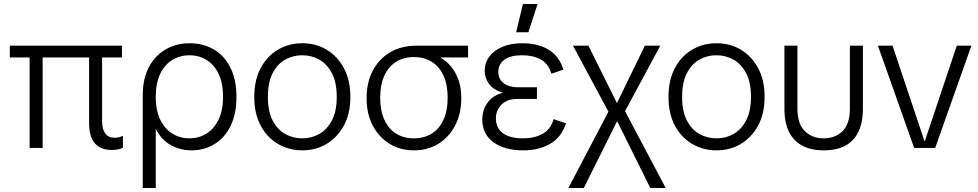

<svg xmlns="http://www.w3.org/2000/svg" viewBox="-20 -739 4886 959"><path d="M539 10Q483 10 454 -23Q425 -56 425 -126V-479H490V-133Q490 -93 506 -72Q522 -51 551 -51Q562 -51 572 -53Q582 -55 594 -61V-1Q581 5 567.5 7.5Q554 10 539 10ZM128 0V-479H193V0ZM29 -452V-511H589V-452Z M693 200V-263Q693 -345 723 -402.5Q753 -460 806 -491.5Q859 -523 928 -523Q995 -523 1048 -492Q1101 -461 1131 -401Q1161 -341 1161 -255Q1161 -169 1131.5 -109.5Q1102 -50 1051 -19Q1000 12 936 12Q903 12 869 1.5Q835 -9 806.5 -32.5Q778 -56 759 -94H758V200ZM926 -48Q972 -48 1010 -71Q1048 -94 1071 -140Q1094 -186 1094 -255Q1094 -325 1071.5 -371Q1049 -417 1011 -440Q973 -463 926 -463Q880 -463 841.5 -440Q803 -417 780.5 -371Q758 -325 758 -255Q758 -186 781 -140Q804 -94 842 -71Q880 -48 926 -48Z M1490 12Q1423 12 1368.5 -20Q1314 -52 1282 -111.5Q1250 -171 1250 -255Q1250 -339 1282 -399Q1314 -459 1368.5 -491Q1423 -523 1490 -523Q1557 -523 1611 -491Q1665 -459 1697.5 -399Q1730 -339 1730 -255Q1730 -171 1697.5 -111.5Q1665 -52 1611 -20Q1557 12 1490 12ZM1490 -48Q1536 -48 1575 -70Q1614 -92 1638 -138Q1662 -184 1662 -255Q1662 -327 1638 -373Q1614 -419 1575 -441Q1536 -463 1490 -463Q1443 -463 1404 -441Q1365 -419 1341.5 -373Q1318 -327 1318 -255Q1318 -184 1341.5 -138Q1365 -92 1404 -70Q1443 -48 1490 -48Z M2047 12Q1979 12 1925.5 -21Q1872 -54 1841.5 -112.5Q1811 -171 1811 -249Q1811 -327 1842 -386Q1873 -445 1929 -478Q1985 -511 2062 -511H2318V-452H2180V-451Q2211 -434 2234 -405.5Q2257 -377 2270.5 -338.5Q2284 -300 2284 -249Q2284 -171 2253.5 -112.5Q2223 -54 2170 -21Q2117 12 2047 12ZM2047 -48Q2099 -48 2137 -72Q2175 -96 2195.5 -141.5Q2216 -187 2216 -251Q2216 -315 2195.5 -360.5Q2175 -406 2137 -430Q2099 -454 2047 -454Q1996 -454 1958 -430Q1920 -406 1899.5 -360.5Q1879 -315 1879 -251Q1879 -187 1899.5 -141.5Q1920 -96 1958 -72Q1996 -48 2047 -48Z M2594 12Q2500 12 2444.5 -28.5Q2389 -69 2389 -142Q2389 -188 2414 -224.5Q2439 -261 2492 -276Q2444 -290 2422.5 -320Q2401 -350 2401 -385Q2401 -426 2424.5 -457Q2448 -488 2490 -505.5Q2532 -523 2589 -523Q2668 -523 2721 -490.5Q2774 -458 2794 -391L2734 -371Q2720 -420 2681.5 -441.5Q2643 -463 2588 -463Q2529 -463 2499 -440.5Q2469 -418 2469 -380Q2469 -344 2495.5 -323.5Q2522 -303 2569 -303H2662V-245H2566Q2512 -245 2484.5 -216Q2457 -187 2457 -149Q2457 -99 2492 -73.5Q2527 -48 2593 -48Q2649 -48 2690 -70.5Q2731 -93 2745 -144L2807 -123Q2785 -54 2728.5 -21Q2672 12 2594 12ZM2558 -578 2592 -719H2665L2619 -578Z M2819 200 3019 -181 2842 -511H2919L3061 -225H3062L3201 -511H3278L3102 -184L3305 200H3228L3063 -133H3062L2896 200Z M3559 12Q3492 12 3437.5 -20Q3383 -52 3351 -111.5Q3319 -171 3319 -255Q3319 -339 3351 -399Q3383 -459 3437.5 -491Q3492 -523 3559 -523Q3626 -523 3680 -491Q3734 -459 3766.5 -399Q3799 -339 3799 -255Q3799 -171 3766.5 -111.5Q3734 -52 3680 -20Q3626 12 3559 12ZM3559 -48Q3605 -48 3644 -70Q3683 -92 3707 -138Q3731 -184 3731 -255Q3731 -327 3707 -373Q3683 -419 3644 -441Q3605 -463 3559 -463Q3512 -463 3473 -441Q3434 -419 3410.5 -373Q3387 -327 3387 -255Q3387 -184 3410.5 -138Q3434 -92 3473 -70Q3512 -48 3559 -48Z M4094 12Q4032 12 3988 -11Q3944 -34 3921 -80.5Q3898 -127 3898 -197V-511H3963V-197Q3963 -120 4000 -84Q4037 -48 4094 -48Q4152 -48 4188.5 -84Q4225 -120 4225 -197V-511H4290V-197Q4290 -127 4267.5 -80.5Q4245 -34 4201.5 -11Q4158 12 4094 12Z M4546 0 4365 -511H4438L4598 -33H4599L4759 -511H4832L4651 0Z"/></svg>

Font: TikTok Sans 24pt Light
Style: Regular
Weight: 300
Version: Version 4.000